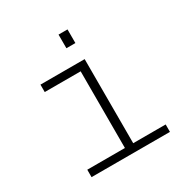

<svg xmlns="http://www.w3.org/2000/svg" viewBox="-163 -832 925 963"><g transform="rotate(-30 300.0 -351.0)"><path d="M93 0V-43H311V-487H103V-530H359V-43H547V0ZM307 -623V-702H359V-623Z"/></g></svg>

Font: Geist Mono UltraLight
Style: Regular
Weight: 200
Monospace: yes
Designer: Basement.studio, Andrés Briganti, Mateo Zaragoza
Foundry: Basement.studio, Vercel, Andrés Briganti, Guido Ferreyra, Mateo Zaragoza
Version: Version 1.400; ttfautohint (v1.8.4.7-5d5b)